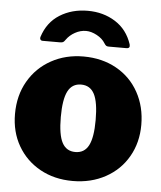

<svg xmlns="http://www.w3.org/2000/svg" viewBox="-53 -788 707 845"><g transform="rotate(5 300.0 -366.0)"><path d="M21 -262Q21 -344 57.5 -407Q94 -470 157.5 -505Q221 -540 300 -540Q382 -540 445.5 -504.5Q509 -469 544 -405.5Q579 -342 579 -262Q579 -184 543.5 -122Q508 -60 444 -25Q380 10 299 10Q218 10 155 -25Q92 -60 56.5 -121.5Q21 -183 21 -262ZM377 -266Q377 -345 358.5 -380.5Q340 -416 300 -416Q260 -416 241.5 -380Q223 -344 223 -266Q223 -188 241.5 -153Q260 -118 300 -118Q340 -118 358.5 -153.5Q377 -189 377 -266ZM406 -593Q399 -593 395 -595.5Q391 -598 386 -606Q374 -626 349 -639.5Q324 -653 301 -653Q276 -653 252.5 -640Q229 -627 215 -607Q209 -598 204.5 -595.5Q200 -593 191 -593H114Q107 -593 104 -598Q101 -603 103 -609Q124 -675 177.5 -708.5Q231 -742 301 -742Q370 -742 423 -708.5Q476 -675 497 -611Q498 -608 498 -603Q498 -593 484 -593Z"/></g></svg>

Font: Libre Franklin Black
Style: Regular
Weight: 900
Designer: Pablo Impallari, Rodrigo Fuenzalida
Foundry: Impallari Type
Version: Version 1.002; ttfautohint (v1.5)